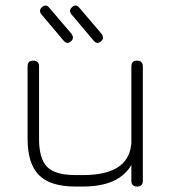

<svg xmlns="http://www.w3.org/2000/svg" viewBox="-20 -683 633 703"><path d="M240 -532Q226 -519 213 -534L132 -630Q120 -645 134 -657Q148 -670 161 -654L242 -559Q253 -543 240 -532ZM350 -532Q336 -519 323 -534L242 -630Q230 -645 244 -657Q258 -670 271 -654L352 -559Q363 -543 350 -532ZM81 -440Q81 -461 102 -461Q123 -461 123 -440V-175Q123 -102 152.5 -72Q182 -42 256 -42H284Q447 -42 460 -151Q460 -152 460.5 -154Q461 -156 461 -157V-440Q461 -461 482 -461Q503 -461 503 -440V-21Q503 0 482 0Q461 0 461 -21V-79Q415 0 284 0H256Q164 0 122.5 -42Q81 -84 81 -175Z"/></svg>

Font: Jura Light
Style: Regular
Weight: 300
Designer: Daniel Johnson, Alexei Vanyashin
Foundry: Daniel Johnson
Version: Version 5.103